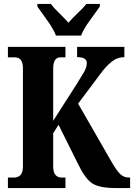

<svg xmlns="http://www.w3.org/2000/svg" viewBox="-20 -951 678 971"><path d="M20 0H311V-53H293Q249 -53 249 -109V-277L276 -320L375 -121Q409 -50 444.5 -25Q480 0 566 0H638V-53H632Q605 -53 586 -72.5Q567 -92 541 -138L375 -427L486 -575Q514 -614 543.5 -638Q573 -662 609 -662V-714H370V-662Q419 -662 419 -633Q419 -611 406 -588.5Q393 -566 370 -529L249 -340V-605Q249 -661 286 -661H311V-714H20V-661H55Q96 -661 96 -606V-110Q96 -77 83 -65Q70 -53 51 -53H20ZM263 -771H390Q403 -805 434 -847Q465 -889 485 -918V-931H417Q401 -911 373 -884.5Q345 -858 326 -836Q307 -858 279.5 -884.5Q252 -911 237 -931H169V-918Q189 -889 219.5 -847Q250 -805 263 -771Z"/></svg>

Font: Noto Serif ExtraCondensed Extra
Style: Regular
Weight: 800
Width: 3
Designer: Monotype Design Team
Foundry: Monotype Imaging Inc.
Version: Version 1.002